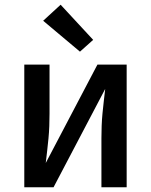

<svg xmlns="http://www.w3.org/2000/svg" viewBox="-20 -794 640 814"><path d="M83 0V-520H190V-312Q190 -286 189 -259.5Q188 -233 185.5 -207Q183 -181 180 -155Q177 -129 174 -103L393 -520H517V0H410V-208Q410 -234 411 -260.5Q412 -287 414.5 -313Q417 -339 420 -365Q423 -391 426 -417L207 0ZM319 -575 163 -706 237 -774 375 -625Z"/></svg>

Font: Zed Mono Semibold Extended
Style: Regular
Weight: 600
Width: 7
Monospace: yes
Designer: Belleve Invis
Foundry: Belleve Invis
Version: Version 1.0.0; ttfautohint (v1.8.4)